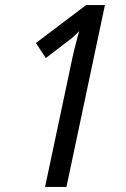

<svg xmlns="http://www.w3.org/2000/svg" viewBox="-20 -734 494 754"><path d="M157 0H241L392 -714H318L121 -565L160 -506L242 -569C262 -583 276 -596 291 -612C277 -562 267 -522 257 -472Z"/></svg>

Font: Noto Sans Display SemiCondensed
Style: Italic
Weight: 400
Width: 4
Italic angle: -12°
Designer: Monotype Design Team
Foundry: Monotype Imaging Inc.
Version: Version 1.900